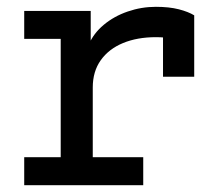

<svg xmlns="http://www.w3.org/2000/svg" viewBox="-20 -543 656 563"><path d="M51 0V-82H158V-429H51V-511H246V-397L240 -411.5Q254 -445 284.2 -470.2Q314.5 -495.5 354.5 -509.2Q394.5 -523 437 -523Q476 -523 504.2 -515.8Q532.5 -508.5 549.5 -498V-318H458V-470.5L491 -428Q477.5 -431.5 464 -432.8Q450.5 -434 437 -434Q382.5 -434 340.8 -416.8Q299 -399.5 275.5 -366.5Q252 -333.5 252 -286.5V-82H400V0Z"/></svg>

Font: Overpass Mono Light Medium
Style: Regular
Weight: 500
Monospace: yes
Version: Version 4.000